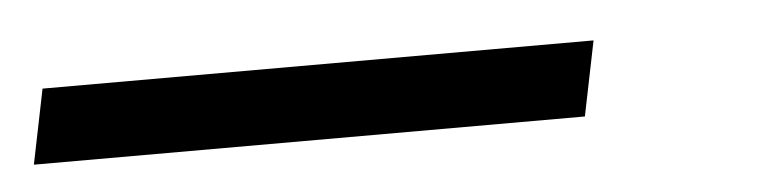

<svg xmlns="http://www.w3.org/2000/svg" viewBox="-72 102 611 151"><g transform="rotate(-5 233.5 177.5)"><path d="M-37 148H398L386 207H-49Z"/></g></svg>

Font: Piazzolla
Style: Italic
Weight: 400
Italic angle: -11.3°
Designer: Juan Pablo del Peral
Foundry: Huerta Tipografica
Version: Version 1.330